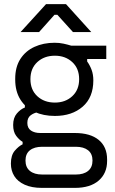

<svg xmlns="http://www.w3.org/2000/svg" viewBox="-20 -711 557 934"><path d="M184 203Q134 203 100 187.5Q66 172 49.5 145.5Q33 119 33 85Q33 44 52 22Q71 0 90 -9V-21Q73 -31 58.5 -50.5Q44 -70 44 -103Q44 -138 62 -159Q80 -180 101 -188V-207L164 -165Q145 -162 129 -150Q113 -138 113 -113Q113 -88 130.5 -76Q148 -64 176 -64H344Q419 -64 460 -30.5Q501 3 501 65V72Q501 132 460 167.5Q419 203 344 203ZM349 138Q387 138 408.5 120.5Q430 103 430 70Q430 37 408.5 20Q387 3 349 3H185Q147 3 125.5 20Q104 37 104 70Q104 103 125.5 120.5Q147 138 185 138ZM365 -326Q365 -378 331.5 -409Q298 -440 247 -440Q195 -440 161.5 -409Q128 -378 128 -326Q128 -274 161.5 -243Q195 -212 247 -212Q298 -212 331.5 -243Q365 -274 365 -326ZM54 -324V-328Q54 -385 79 -424Q104 -463 147.5 -483Q191 -503 246 -503Q269 -503 289.5 -498.5Q310 -494 326 -489H497V-424H404V-412Q417 -394 425.5 -371.5Q434 -349 434 -320Q434 -237 382 -192Q330 -147 247 -147Q191 -147 147.5 -167Q104 -187 79 -227Q54 -267 54 -324ZM80 -555 204 -691H301L424 -555H335L259 -639H245L170 -555Z"/></svg>

Font: Space Grotesk Frontify
Style: Regular
Weight: 400
Designer: Florian Karsten
Version: Version 2.000